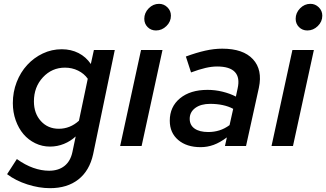

<svg xmlns="http://www.w3.org/2000/svg" viewBox="-20 -762 1702 1002"><path d="M241 3Q200 3 164 -14.5Q128 -32 102.5 -62Q77 -92 62 -134Q47 -176 47 -224Q47 -282 67 -333.5Q87 -385 122 -423Q157 -461 203.5 -483Q250 -505 302 -505Q351 -505 390 -485Q429 -465 454 -428L470 -501H579L466 43Q447 129 389 174.5Q331 220 241 220Q184 220 123 200.5Q62 181 17 147L68 68Q111 99 153.5 114Q196 129 236 129Q285 129 316.5 104Q348 79 358 31L375 -50Q348 -25 313.5 -11Q279 3 241 3ZM157 -233Q157 -170 193.5 -130Q230 -90 287 -90Q316 -90 342.5 -100.5Q369 -111 392 -132L438 -351Q419 -378 387.5 -393.5Q356 -409 319 -409Q251 -409 204 -358.5Q157 -308 157 -233Z M794 -603Q768 -603 750.5 -620.5Q733 -638 733 -664Q733 -695 756 -718.5Q779 -742 810 -742Q835 -742 853.5 -724Q872 -706 872 -680Q872 -649 848.5 -626Q825 -603 794 -603ZM828 -501 719 0H607L716 -501Z M1027 6Q954 6 910 -31.5Q866 -69 866 -132Q866 -205 919.5 -249Q973 -293 1063 -293Q1103 -293 1141.5 -283.5Q1180 -274 1211 -258L1220 -300Q1233 -357 1206 -386Q1179 -415 1113 -415Q1085 -415 1052.5 -407.5Q1020 -400 977 -384L950 -467Q1004 -487 1050.5 -497.5Q1097 -508 1140 -508Q1249 -508 1300 -453Q1351 -398 1331 -304L1264 0H1154L1164 -45Q1128 -18 1095 -6Q1062 6 1027 6ZM970 -142Q970 -109 995.5 -91Q1021 -73 1067 -73Q1097 -73 1124.5 -81.5Q1152 -90 1178 -109L1197 -194Q1173 -207 1142.5 -213.5Q1112 -220 1077 -220Q1028 -220 999 -198.5Q970 -177 970 -142Z M1584 -603Q1558 -603 1540.5 -620.5Q1523 -638 1523 -664Q1523 -695 1546 -718.5Q1569 -742 1600 -742Q1625 -742 1643.5 -724Q1662 -706 1662 -680Q1662 -649 1638.5 -626Q1615 -603 1584 -603ZM1618 -501 1509 0H1397L1506 -501Z"/></svg>

Font: Red Hat Text Medium
Style: Italic
Weight: 500
Italic angle: -12°
Designer: Pentagram / MCKL
Foundry: Pentagram / MCKL
Version: Version 1.003; Red Hat Text Medium Italic